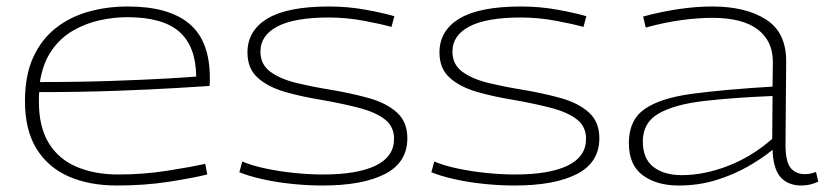

<svg xmlns="http://www.w3.org/2000/svg" viewBox="-20 -562 2553 592"><path d="M341 10Q255 10 191.5 -18Q128 -46 92.5 -103.5Q57 -161 57 -250Q57 -330 82.5 -385.5Q108 -441 152 -475.5Q196 -510 253 -526Q310 -542 374 -542Q500 -542 563.5 -489Q627 -436 627 -322Q627 -317 627 -310Q627 -303 626 -297Q597 -295 522 -290.5Q447 -286 338.5 -282Q230 -278 101 -278Q100 -270 100 -262.5Q100 -255 100 -248Q100 -170 130.5 -120.5Q161 -71 216.5 -47.5Q272 -24 345 -24Q422 -24 495.5 -35.5Q569 -47 613 -57L619 -24Q574 -13 500 -1.5Q426 10 341 10ZM103 -309Q223 -309 325 -312.5Q427 -316 496 -320Q565 -324 585 -326Q584 -419 533 -464Q482 -509 372 -509Q331 -509 287.5 -499.5Q244 -490 205 -467.5Q166 -445 139 -406Q112 -367 103 -309Z M718 -31 727 -64Q755 -52 796.5 -43Q838 -34 885 -29Q932 -24 976 -24Q1082 -24 1138.5 -51.5Q1195 -79 1195 -134Q1195 -172 1166.5 -194Q1138 -216 1088.5 -229Q1039 -242 977 -253Q914 -263 861 -278Q808 -293 775.5 -321.5Q743 -350 743 -400Q743 -468 805 -505Q867 -542 994 -542Q1053 -542 1107.5 -532Q1162 -522 1196 -512L1187 -479Q1155 -488 1101.5 -498Q1048 -508 994 -508Q888 -508 835.5 -480.5Q783 -453 783 -403Q783 -363 814 -340.5Q845 -318 895 -306Q945 -294 1001 -285Q1066 -274 1119 -259Q1172 -244 1204 -215Q1236 -186 1236 -136Q1236 -61 1167 -25.5Q1098 10 975 10Q928 10 880 5Q832 0 789.5 -9.5Q747 -19 718 -31Z M1310 -31 1319 -64Q1347 -52 1388.5 -43Q1430 -34 1477 -29Q1524 -24 1568 -24Q1674 -24 1730.5 -51.5Q1787 -79 1787 -134Q1787 -172 1758.5 -194Q1730 -216 1680.5 -229Q1631 -242 1569 -253Q1506 -263 1453 -278Q1400 -293 1367.5 -321.5Q1335 -350 1335 -400Q1335 -468 1397 -505Q1459 -542 1586 -542Q1645 -542 1699.5 -532Q1754 -522 1788 -512L1779 -479Q1747 -488 1693.5 -498Q1640 -508 1586 -508Q1480 -508 1427.5 -480.5Q1375 -453 1375 -403Q1375 -363 1406 -340.5Q1437 -318 1487 -306Q1537 -294 1593 -285Q1658 -274 1711 -259Q1764 -244 1796 -215Q1828 -186 1828 -136Q1828 -61 1759 -25.5Q1690 10 1567 10Q1520 10 1472 5Q1424 0 1381.5 -9.5Q1339 -19 1310 -31Z M1919 -121Q1919 -192 1968 -226Q2017 -260 2115.5 -273Q2214 -286 2362 -295L2363 -371Q2363 -436 2316 -471.5Q2269 -507 2176 -507Q2133 -507 2081 -500Q2029 -493 1971 -477L1963 -511Q2018 -526 2072.5 -534Q2127 -542 2176 -542Q2280 -542 2342.5 -501.5Q2405 -461 2404 -371L2402 -116Q2402 -63 2418 -44Q2434 -25 2462 -25Q2479 -25 2496 -32L2503 -2Q2478 10 2451 10Q2410 10 2387 -15.5Q2364 -41 2362 -100Q2329 -73 2285 -48Q2241 -23 2187.5 -6.5Q2134 10 2072 10Q2005 10 1962 -21.5Q1919 -53 1919 -121ZM1962 -126Q1962 -73 1994.5 -47.5Q2027 -22 2082 -22Q2152 -22 2226 -51Q2300 -80 2361 -134L2362 -266Q2240 -261 2150 -250.5Q2060 -240 2011 -212Q1962 -184 1962 -126Z"/></svg>

Font: Georama Extended ExtraLight
Style: Regular
Weight: 200
Width: 7
Designer: Jean-Baptiste Levee
Foundry: Production Type
Version: Version 1.000